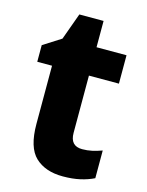

<svg xmlns="http://www.w3.org/2000/svg" viewBox="-105 -729 616 804"><g transform="rotate(15 203.5 -326.5)"><path d="M295 -121Q317 -121 337.5 -125.5Q358 -130 380 -138V-18Q354 -5 321 2.5Q288 10 246 10Q170 10 126.5 -31Q83 -72 83 -174V-426H19V-498L96 -547L138 -663H243V-549H373V-426H243V-178Q243 -121 295 -121Z"/></g></svg>

Font: Noto Sans Tamil SemiCondensed ExtraBold
Style: Regular
Weight: 800
Width: 4
Designer: Jelle Bosma - Monotype Design Team
Foundry: Monotype Imaging Inc.
Version: Version 2.004; ttfautohint (v1.8.4.7-5d5b)